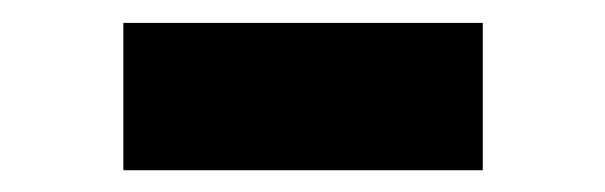

<svg xmlns="http://www.w3.org/2000/svg" viewBox="-20 -376 542 172"><path d="M90.5 -223.5H412.5V-355.5H90.5Z"/></svg>

Font: Spartan
Style: Bold
Weight: 700
Designer: Matt Bailey, Mirko Velimirovic
Foundry: Matt Bailey
Version: Version 1.003; ttfautohint (v1.8.3)